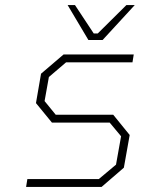

<svg xmlns="http://www.w3.org/2000/svg" viewBox="-20 -738 561 758"><path d="M329 -580 247 -718H276L350 -606H366L479 -718H512L385 -580ZM83 0 88 -31H370L438 -88L458 -200L413 -254H185L122 -331L142 -447L231 -523H508L503 -492H241L173 -434L156 -339L200 -285H427L492 -205L469 -76L381 0Z"/></svg>

Font: Tomorrow ExtraLight
Style: Italic
Weight: 275
Italic angle: -10°
Designer: Tony de Marco, Monica Rizzolli
Foundry: Just in Type
Version: Version 2.002